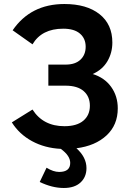

<svg xmlns="http://www.w3.org/2000/svg" viewBox="-20 -736 645 957"><path d="M567 -196Q567 -113 511 -61Q455 -9 361 3Q411 48 411 102Q411 146 381.5 173.5Q352 201 298 201Q240 201 178 171L212 100Q246 121 275 121Q330 121 330 76Q330 40 283 6Q203 2 139.5 -32.5Q76 -67 39 -126L142 -190Q195 -107 301 -107Q363 -107 395.5 -134.5Q428 -162 428 -209Q428 -255 397 -282Q366 -309 306 -309H221V-414H307Q355 -414 381 -438.5Q407 -463 407 -503Q407 -544 378.5 -568.5Q350 -593 295 -593Q188 -593 142 -515L43 -585Q133 -716 301 -716Q412 -716 476 -665.5Q540 -615 540 -524Q540 -473 515.5 -431Q491 -389 442 -367Q501 -349 534 -303Q567 -257 567 -196Z"/></svg>

Font: Raleway-v4020
Style: Bold
Weight: 700
Designer: Matt McInerney, Pablo Impallari, Rodrigo Fuenzalida
Foundry: Matt McInerney, Pablo Impallari, Rodrigo Fuenzalida
Version: Version 4.020;PS 004.020;hotconv 1.0.88;makeotf.lib2.5.64775